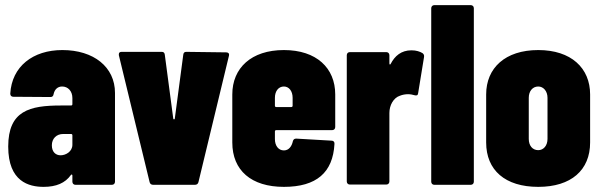

<svg xmlns="http://www.w3.org/2000/svg" viewBox="-20 -720 2339 748"><path d="M223 -525C108 -525 26 -461 20 -355C20 -347 25 -343 32 -343L177 -342C184 -342 188 -346 189 -354C193 -372 205 -383 222 -383C245 -383 262 -365 262 -338V-314C262 -311 260 -309 257 -309H217C96 -309 12 -289 12 -149C12 -12 93 8 150 8C199 8 234 -7 256 -38C259 -42 262 -40 262 -36V-12C262 -5 267 0 274 0H416C423 0 428 -5 428 -12V-358C428 -459 345 -525 223 -525ZM216 -115C198 -115 182 -127 182 -154C182 -180 200 -198 226 -198H257C260 -198 262 -196 262 -193V-156C262 -130 237 -115 216 -115Z M577 0H739C746 0 751 -3 753 -10L872 -503C874 -512 869 -516 861 -516L706 -518C699 -518 695 -515 694 -507L661 -258C661 -254 655 -254 655 -258L622 -507C621 -515 617 -518 610 -518H454C447 -518 443 -515 443 -509C443 -508 443 -506 443 -505L563 -10C565 -3 570 0 577 0Z M1286 -225V-352C1286 -455 1213 -525 1086 -525C959 -525 885 -455 885 -352V-165C885 -56 959 8 1086 8C1213 8 1277 -48 1283 -159C1284 -167 1279 -172 1272 -172L1134 -180C1127 -180 1123 -177 1121 -170C1117 -151 1106 -134 1086 -134C1065 -134 1051 -152 1051 -178V-208C1051 -211 1053 -213 1056 -213H1274C1281 -213 1286 -218 1286 -225ZM1086 -383C1106 -383 1120 -365 1120 -339V-308C1120 -305 1118 -303 1115 -303H1056C1053 -303 1051 -305 1051 -308V-339C1051 -365 1065 -383 1086 -383Z M1583 -524C1543 -524 1518 -502 1502 -471C1500 -467 1497 -468 1497 -473V-505C1497 -512 1492 -517 1485 -517H1343C1336 -517 1331 -512 1331 -505V-13C1331 -6 1336 -1 1343 -1H1485C1492 -1 1497 -6 1497 -13V-280C1497 -310 1513 -339 1538 -347C1548 -351 1559 -353 1570 -353C1579 -353 1588 -351 1595 -349C1603 -347 1608 -348 1609 -357L1632 -498C1633 -505 1631 -509 1626 -513C1616 -519 1602 -524 1583 -524Z M1672 0H1814C1821 0 1826 -5 1826 -12V-688C1826 -695 1821 -700 1814 -700H1672C1665 -700 1660 -695 1660 -688V-12C1660 -5 1665 0 1672 0Z M2077 8C2205 8 2279 -57 2279 -165V-352C2279 -455 2205 -525 2077 -525C1948 -525 1874 -455 1874 -352V-165C1874 -57 1948 8 2077 8ZM2077 -135C2055 -135 2040 -152 2040 -179V-339C2040 -365 2055 -383 2077 -383C2097 -383 2113 -365 2113 -339V-179C2113 -152 2097 -135 2077 -135Z"/></svg>

Font: Barlow Condensed ExtraBold
Style: Regular
Weight: 800
Width: 3
Designer: Jeremy Tribby
Foundry: Tribby Type
Version: Version 1.422;hotconv 1.0.109;makeotfexe 2.5.65596